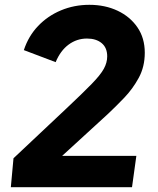

<svg xmlns="http://www.w3.org/2000/svg" viewBox="-20 -777 655 797"><path d="M25 0 36 -120 257 -328Q324 -391 360.5 -428.5Q397 -466 411 -491.5Q425 -517 425 -543Q425 -579 402 -598Q379 -617 341 -617Q299 -617 265 -592Q231 -567 211 -519L79 -569Q98 -627 138 -669Q178 -711 233 -734Q288 -757 351 -757Q416 -757 468 -732.5Q520 -708 550.5 -663.5Q581 -619 581 -558Q581 -500 556 -454Q531 -408 495.5 -371Q460 -334 428 -304L238 -130H546L528 0Z"/></svg>

Font: Plus Jakarta Sans ExtraBold
Style: Italic
Weight: 800
Italic angle: -8°
Designer: Gumpita Rahayu
Foundry: Tokotype
Version: Version 2.071; ttfautohint (v1.8.4.7-5d5b);gftools[0.9.29]